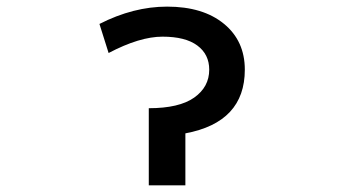

<svg xmlns="http://www.w3.org/2000/svg" viewBox="-20 -553 1040 574"><path d="M534.2 -154.3V1H424.8V-229.5Q515.6 -229.5 560.5 -261.2Q605.5 -293 605.5 -344.7Q605.5 -390.6 569.8 -417Q534.2 -443.4 465.8 -443.4Q397.5 -443.4 304.7 -394.5L277.3 -481.4Q378.9 -533.2 479.5 -533.2Q586.9 -533.2 649.4 -481.9Q711.9 -430.7 711.9 -344.7Q711.9 -187.5 534.2 -154.3Z"/></svg>

Font: Gen Shin Gothic Monospace Medium
Style: Regular
Weight: 500
Designer: [Source Han Sans]
Ryoko NISHIZUKA  (kana & ideographs); Paul D. Hunt (Latin, Greek & Cyrillic); Wenlong ZHANG  (bopomofo
Version: Version 1.002.20150607